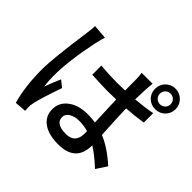

<svg xmlns="http://www.w3.org/2000/svg" viewBox="-198 -1099 1397 1397"><g transform="rotate(45 500.0 -400.5)"><path d="M246 -747Q237 -719 226 -671Q178 -445 178 -286Q178 -232 185 -182Q207 -243 235 -307L285 -267Q230 -110 215 -41Q209 -13 210 3Q210 16 212 40L123 47Q85 -84 85 -266Q85 -366 128 -675Q136 -725 136 -756ZM635 -174Q588 -187 545 -187Q496 -187 465 -168Q434 -149 434 -118Q434 -50 541 -50Q635 -50 635 -149ZM883 -510Q808 -498 719 -492Q720 -434 731 -231Q823 -194 925 -102L871 -20Q796 -90 735 -128V-127Q735 43 554 43Q454 43 399 3Q343 -37 343 -108Q343 -177 399 -220Q456 -265 553 -265Q595 -265 631 -259L622 -487Q568 -485 540 -485Q486 -485 372 -491L371 -585Q461 -577 541 -577Q568 -577 622 -579L621 -693Q621 -725 616 -755H729Q725 -727 723 -694Q719 -606 719 -585Q814 -593 883 -607ZM911 -703Q927 -719 927 -742Q927 -765 911 -781Q895 -797 872 -797Q849 -797 833 -781Q817 -765 817 -742Q817 -719 833 -703Q849 -687 872 -687Q895 -687 911 -703ZM947 -817Q978 -786 978 -742Q978 -698 947 -667Q916 -637 872 -637Q828 -637 797 -667Q767 -698 767 -742Q767 -786 797 -817Q828 -848 872 -848Q916 -848 947 -817Z"/></g></svg>

Font: Noto Sans S Chinese Medium
Style: Regular
Weight: 500
Designer: Ryoko NISHIZUKA  (kana & ideographs); Paul D. Hunt (Latin, Greek & Cyrillic); Wenlong ZHANG  (bopomofo); Sandoll Communi
Foundry: Adobe Systems Incorporated
Version: Version 1.000;PS 1;hotconv 1.0.78;makeotf.lib2.5.61930